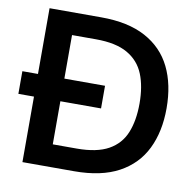

<svg xmlns="http://www.w3.org/2000/svg" viewBox="-79 -780 872 860"><g transform="rotate(10 357.5 -350.0)"><path d="M7 -298V-401H383V-298ZM78 0V-700H313Q436 -700 515.5 -657Q595 -614 633.5 -535.5Q672 -457 672 -349Q672 -243 633.5 -164.5Q595 -86 515.5 -43Q436 0 313 0ZM198 -102H307Q398 -102 451 -131.5Q504 -161 526.5 -216.5Q549 -272 549 -349Q549 -427 526.5 -482.5Q504 -538 451 -568.5Q398 -599 307 -599H198Z"/></g></svg>

Font: DM Sans 28pt SemiBold
Style: Regular
Weight: 600
Version: Version 4.004;gftools[0.9.30]